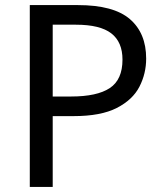

<svg xmlns="http://www.w3.org/2000/svg" viewBox="-20 -734 645 754"><path d="M286 -714Q426 -714 490 -659Q554 -604 554 -504Q554 -445 527.5 -393.5Q501 -342 438.5 -310Q376 -278 269 -278H187V0H97V-714ZM278 -637H187V-355H259Q361 -355 411 -388Q461 -421 461 -500Q461 -569 417 -603Q373 -637 278 -637Z"/></svg>

Font: Noto Sans Tamil Supplement
Style: Regular
Weight: 400
Designer: Ek Type
Foundry: Ek Type
Version: Version 2.001; ttfautohint (v1.8.4.7-5d5b)